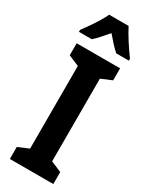

<svg xmlns="http://www.w3.org/2000/svg" viewBox="-239 -979 803 1026"><g transform="rotate(30 163.0 -466.5)"><path d="M297 0H29V-74L95 -102V-612L29 -640V-714H297V-640L231 -612V-102L297 -74ZM223 -933Q240 -900 264.5 -861.5Q289 -823 317 -785V-773H239Q222 -788 203 -808.5Q184 -829 163 -854Q141 -828 122 -807Q103 -786 88 -773H9V-785Q24 -805 43 -832.5Q62 -860 78.5 -887Q95 -914 103 -933Z"/></g></svg>

Font: Noto Sans Khmer UI ExtraCondensed
Style: Bold
Weight: 700
Width: 2
Designer: Danh Hong and the Monotype Design Team
Foundry: Monotype Imaging Inc.
Version: Version 2.002; ttfautohint (v1.8.4.7-5d5b)